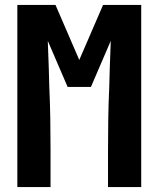

<svg xmlns="http://www.w3.org/2000/svg" viewBox="-20 -755 640 775"><path d="M50 0V-735H204L300 -513L396 -735H550V0H416V-147Q416 -211 417 -275.5Q418 -340 421 -404L423 -478Q424 -505 425 -532.5Q426 -560 427 -588V-590L347 -404H253L173 -590V-588Q174 -560 175 -532.5Q176 -505 177 -478L179 -404Q182 -340 183 -275.5Q184 -211 184 -147V0Z"/></svg>

Font: Iosevka Heavy Extended
Style: Regular
Weight: 900
Width: 7
Monospace: yes
Designer: Belleve Invis
Foundry: Belleve Invis
Version: Version 32.5.0; ttfautohint (v1.8.4)